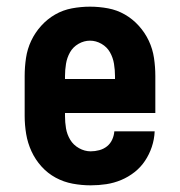

<svg xmlns="http://www.w3.org/2000/svg" viewBox="-20 -548 540 576"><path d="M252 8Q225 8 198 3Q171 -2 147 -15Q123 -28 104.5 -48.5Q86 -69 74.5 -94Q63 -119 58.5 -146Q54 -173 54 -200V-320Q54 -347 58 -374Q62 -401 73.5 -425.5Q85 -450 103.5 -470.5Q122 -491 145.5 -504.5Q169 -518 196 -523Q223 -528 250 -528Q277 -528 304 -523Q331 -518 354.5 -504.5Q378 -491 396.5 -470.5Q415 -450 426.5 -425.5Q438 -401 442 -374Q446 -347 446 -320V-209H175V-200Q175 -181 178 -163Q181 -145 190.5 -129Q200 -113 217 -103.5Q234 -94 252 -94Q265 -94 278 -97.5Q291 -101 301 -109Q311 -117 316.5 -129Q322 -141 323 -154H444Q443 -130 435.5 -107.5Q428 -85 415 -65.5Q402 -46 383.5 -31.5Q365 -17 343.5 -8Q322 1 299 4.5Q276 8 252 8ZM175 -311H325V-320Q325 -338 322 -356.5Q319 -375 310 -391Q301 -407 284.5 -416.5Q268 -426 250 -426Q232 -426 215.5 -416.5Q199 -407 190 -391Q181 -375 178 -356.5Q175 -338 175 -320Z"/></svg>

Font: Iosevka Curly Slab Extrabold
Style: Regular
Weight: 800
Monospace: yes
Designer: Belleve Invis
Foundry: Belleve Invis
Version: Version 22.1.2; ttfautohint (v1.8.4)